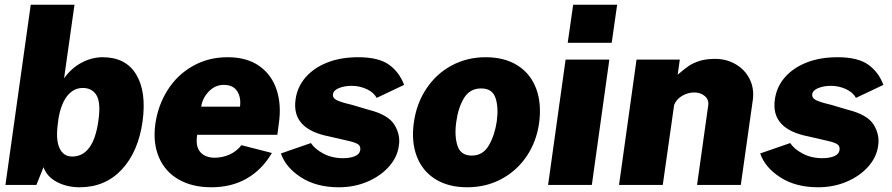

<svg xmlns="http://www.w3.org/2000/svg" viewBox="-20 -782 3773 812"><path d="M164 -75 134 0H3L110 -762H295L251 -451Q283 -495 326 -517.5Q369 -540 414 -540Q512 -540 556 -467Q600 -394 583 -269Q565 -140 495 -65Q425 10 317 10Q263 10 220.5 -12.5Q178 -35 164 -75ZM396 -271Q407 -347 388.5 -378.5Q370 -410 330 -410Q293 -410 266.5 -379Q240 -348 228 -285L225 -262Q215 -192 231.5 -156Q248 -120 285 -120Q375 -120 396 -271Z M888 -115Q921 -115 951 -128.5Q981 -142 1001 -168L1130 -135Q1088 -64 1023.5 -27Q959 10 874 10Q793 10 735.5 -23Q678 -56 652 -117Q626 -178 637 -258Q648 -336 688.5 -400.5Q729 -465 795 -502.5Q861 -540 942 -540Q1024 -540 1076.5 -503Q1129 -466 1150 -402Q1171 -338 1159 -258L1153 -212H814Q806 -163 827 -139Q848 -115 888 -115ZM995 -331Q1000 -370 983 -396.5Q966 -423 926 -423Q890 -423 863 -395Q836 -367 831 -331Z M1168 -133 1295 -177Q1311 -152 1347.5 -132.5Q1384 -113 1431 -113Q1461 -113 1481 -121.5Q1501 -130 1503.5 -147Q1506 -164 1494 -172Q1482 -180 1450 -187L1372 -205Q1212 -236 1230 -361Q1237 -414 1272 -454.5Q1307 -495 1364 -517.5Q1421 -540 1495 -540Q1581 -540 1625 -508.5Q1669 -477 1689 -423L1573 -368Q1561 -391 1531 -405Q1501 -419 1467 -419Q1437 -419 1413.5 -409.5Q1390 -400 1388 -383Q1386 -368 1403 -359Q1420 -350 1467 -339L1538 -318Q1622 -297 1648 -254.5Q1674 -212 1667 -167Q1661 -118 1625 -77.5Q1589 -37 1533.5 -13.5Q1478 10 1413 10Q1318 10 1253 -32Q1188 -74 1168 -133Z M1730 -262Q1741 -344 1783.5 -407.5Q1826 -471 1891 -505.5Q1956 -540 2034 -540Q2115 -540 2170 -504.5Q2225 -469 2248 -406Q2271 -343 2260 -262Q2249 -183 2207.5 -121.5Q2166 -60 2101 -25Q2036 10 1956 10Q1876 10 1821 -24.5Q1766 -59 1742.5 -121Q1719 -183 1730 -262ZM2081 -269Q2089 -328 2075.5 -368Q2062 -408 2015 -408Q1967 -408 1942.5 -367.5Q1918 -327 1910 -269Q1901 -209 1914.5 -166.5Q1928 -124 1975 -124Q2022 -124 2047 -166.5Q2072 -209 2081 -269Z M2567 -601H2381L2404 -762H2590ZM2483 0H2298L2372 -530H2557Z M2672 -530H2855L2846 -466Q2875 -491 2893.5 -503.5Q2912 -516 2939 -524.5Q2966 -533 3005 -533Q3052 -533 3091 -510.5Q3130 -488 3150 -448.5Q3170 -409 3164 -361L3113 0H2928L2975 -335Q2979 -360 2961 -375.5Q2943 -391 2916 -391Q2889 -391 2864.5 -376.5Q2840 -362 2831 -338L2783 0H2598Z M3195 -133 3322 -177Q3338 -152 3374.5 -132.5Q3411 -113 3458 -113Q3488 -113 3508 -121.5Q3528 -130 3530.5 -147Q3533 -164 3521 -172Q3509 -180 3477 -187L3399 -205Q3239 -236 3257 -361Q3264 -414 3299 -454.5Q3334 -495 3391 -517.5Q3448 -540 3522 -540Q3608 -540 3652 -508.5Q3696 -477 3716 -423L3600 -368Q3588 -391 3558 -405Q3528 -419 3494 -419Q3464 -419 3440.5 -409.5Q3417 -400 3415 -383Q3413 -368 3430 -359Q3447 -350 3494 -339L3565 -318Q3649 -297 3675 -254.5Q3701 -212 3694 -167Q3688 -118 3652 -77.5Q3616 -37 3560.5 -13.5Q3505 10 3440 10Q3345 10 3280 -32Q3215 -74 3195 -133Z"/></svg>

Font: Morrison ExtraBold
Style: Regular
Weight: 800
Designer: Pablo Impallari, Rodrigo Fuenzalida (Modified by Dan O. Williams)
Version: Version 0.03;June 6, 2019;FontCreator 11.5.0.2425 64-bit; tt